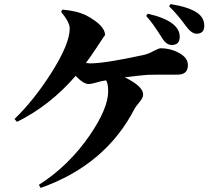

<svg xmlns="http://www.w3.org/2000/svg" viewBox="-20 -860 1040 939"><path d="M703 -793Q786 -774 825 -743Q859 -716 859 -680Q859 -640 820 -640Q794 -640 774 -672Q728 -746 695 -782ZM285 -813Q357 -807 403 -784Q494 -735 494 -688Q494 -691 449 -622Q424 -584 400 -552Q416 -550 421 -550Q492 -550 677 -590Q704 -595 732 -611Q757 -624 766 -624Q812 -624 852 -603Q899 -579 899 -542Q899 -495 849 -495Q719 -495 702 -494Q672 -492 590 -482Q680 -438 680 -398Q680 -382 664 -363Q642 -336 639 -330Q498 -54 179 59L170 44Q315 -48 418 -197Q509 -330 509 -413Q509 -451 499 -467L476 -463L442 -454Q424 -449 414 -449Q388 -449 350 -489Q225 -344 63 -264L51 -278Q146 -370 230 -502Q321 -645 321 -721Q321 -751 279 -802ZM814 -840Q903 -826 945 -797Q979 -773 979 -734Q979 -695 941 -695Q917 -695 889 -733Q846 -792 807 -829Z"/></svg>

Font: Source Han Serif CN Heavy
Style: Regular
Weight: 900
Designer: Ryoko NISHIZUKA  (kana & ideographs); Frank Grießhammer (Latin, Greek & Cyrillic); Wenlong ZHANG  (bopomofo); Sandoll Co
Foundry: Adobe Systems Incorporated
Version: Version 1.000;PS 1;hotconv 16.6.53;makeotf.lib2.5.65590